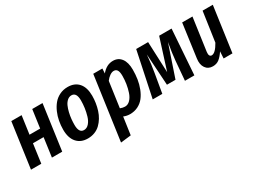

<svg xmlns="http://www.w3.org/2000/svg" viewBox="-52 -1139 2583 1955"><g transform="rotate(-30 1240.0 -162.0)"><path d="M265.1 0 295.9 -223.1H170.9L140.1 0H19L92.8 -528.8H213.9L184.1 -315.9H309.1L338.9 -528.8H460L386.2 0Z M681.6 15.1Q599.1 15.1 552.7 -38.3Q506.3 -91.8 506.3 -188Q506.3 -238.8 515.4 -288.1Q524.4 -337.4 544.7 -383.8Q564.9 -430.2 594 -465.3Q623 -500.5 666.3 -521.7Q709.5 -543 761.7 -543Q844.2 -543 889.9 -490.5Q935.5 -438 935.5 -340.8Q935.5 -299.3 929.2 -258.1Q922.9 -216.8 910.2 -176.5Q897.5 -136.2 876.5 -101.8Q855.5 -67.4 828.1 -41Q800.8 -14.6 763.2 0.2Q725.6 15.1 681.6 15.1ZM689.5 -79.1Q723.1 -79.1 748.5 -107.7Q773.9 -136.2 787.1 -180.9Q800.3 -225.6 806.4 -269.8Q812.5 -314 812.5 -356Q812.5 -450.2 753.4 -450.2Q726.1 -450.2 704.1 -430.9Q682.1 -411.6 668.7 -381.8Q655.3 -352.1 646.2 -314Q637.2 -275.9 633.8 -240.7Q630.4 -205.6 630.4 -172.9Q630.4 -79.1 689.5 -79.1Z M951.2 219.2 1056.2 -528.8H1163.6L1160.2 -472.2Q1217.8 -543 1294.4 -543Q1356 -543 1391.1 -496.3Q1426.3 -449.7 1426.3 -363.8Q1426.3 -306.2 1418 -252.9Q1409.7 -199.7 1390.4 -150.4Q1371.1 -101.1 1343 -64.7Q1314.9 -28.3 1272.2 -6.6Q1229.5 15.1 1177.2 15.1Q1138.2 15.1 1102.5 0L1073.2 205.1ZM1170.4 -77.1Q1205.1 -77.1 1231.9 -105.2Q1258.8 -133.3 1273.7 -177.5Q1288.6 -221.7 1295.9 -268.8Q1303.2 -315.9 1303.2 -361.8Q1303.2 -409.2 1290 -429.7Q1276.9 -450.2 1250.5 -450.2Q1228 -450.2 1202.6 -432.4Q1177.2 -414.6 1157.2 -387.2L1115.2 -88.9Q1145 -77.1 1170.4 -77.1Z M1977.1 -528.8 1939.9 0H1829.1L1848.1 -225.1Q1856 -314.9 1877 -429.2L1751 -57.1H1650.4L1627 -426.8Q1617.2 -311.5 1601.1 -222.2L1563 0H1450.2L1561 -528.8H1701.2L1716.3 -167L1831.1 -528.8Z M2150.9 15.1Q2096.2 15.1 2067.1 -26.6Q2038.1 -68.4 2047.9 -136.2L2101.6 -528.8H2222.7L2168.5 -143.1Q2165 -115.7 2172.4 -101.8Q2179.7 -87.9 2195.8 -87.9Q2239.3 -87.9 2291.5 -181.2L2341.8 -528.8H2461.9L2387.7 0H2283.7L2288.6 -81.1Q2257.8 -34.2 2226.6 -9.5Q2195.3 15.1 2150.9 15.1Z"/></g></svg>

Font: Fira Sans Compressed Medium
Style: Italic
Weight: 500
Width: 3
Italic angle: -8°
Designer: Carrois Corporate & Edenspiekermann AG
Foundry: Carrois Corporate GbR & Edenspiekermann AG
Version: Version 4.203;PS 004.203;hotconv 1.0.88;makeotf.lib2.5.64775